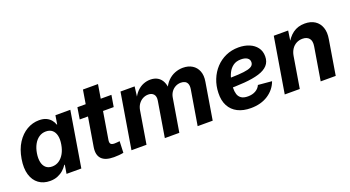

<svg xmlns="http://www.w3.org/2000/svg" viewBox="-49 -1201 3178 1745"><g transform="rotate(-20 1540.0 -328.5)"><path d="M212.4 9.8Q148.4 9.8 103.3 -23.2Q58.1 -56.2 39.6 -118.2Q21 -180.2 35.6 -267.6Q50.3 -356.4 90.1 -418Q129.9 -479.5 185.5 -511.7Q241.2 -543.9 303.7 -543.9Q345.7 -543.9 373.5 -530.5Q401.4 -517.1 418.2 -496.1Q435.1 -475.1 442.9 -451.2H446.8L460.4 -535.6H604.5L516.1 0H373L386.7 -84H381.8Q365.7 -59.1 341.8 -37.8Q317.9 -16.6 285.6 -3.4Q253.4 9.8 212.4 9.8ZM274.4 -107.4Q312 -107.4 341.8 -127.7Q371.6 -147.9 391.6 -183.8Q411.6 -219.7 419.4 -268.1Q427.7 -316.4 419.4 -352.1Q411.1 -387.7 387.9 -407.2Q364.7 -426.8 327.1 -426.8Q290 -426.8 260.7 -407Q231.4 -387.2 211.7 -351.6Q191.9 -315.9 184.1 -268.1Q176.3 -219.7 184.1 -183.6Q191.9 -147.5 214.8 -127.4Q237.8 -107.4 274.4 -107.4Z M1002 -535.6 983.4 -423.8H654.8L672.9 -535.6ZM775.4 -669.4H920.9L836.4 -159.7Q832 -133.3 841.6 -121.8Q851.1 -110.4 878.4 -110.4Q888.2 -110.4 904.1 -111.8Q919.9 -113.3 928.2 -114.3L923.8 -3.4Q902.8 1 878.7 2.9Q854.5 4.9 831.5 4.9Q748 4.9 712.2 -32.7Q676.3 -70.3 688 -143.6Z M1001 0 1089.8 -535.6H1226.6L1210.4 -406.7L1199.7 -411.1Q1220.7 -459.5 1249.5 -488.8Q1278.3 -518.1 1312 -531.5Q1345.7 -544.9 1379.9 -544.9Q1421.4 -544.9 1450.7 -527.3Q1480 -509.8 1495.8 -476.6Q1511.7 -443.4 1513.2 -396L1498 -405.3Q1517.6 -453.6 1548.3 -484.4Q1579.1 -515.1 1617.2 -530Q1655.3 -544.9 1695.3 -544.9Q1747.1 -544.9 1784.4 -522Q1821.8 -499 1838.6 -456.5Q1855.5 -414.1 1845.2 -354.5L1786.6 0H1641.1L1697.3 -336.9Q1702.1 -367.7 1694.8 -387Q1687.5 -406.2 1671.1 -415Q1654.8 -423.8 1632.3 -423.8Q1602.5 -423.8 1578.1 -410.4Q1553.7 -397 1538.1 -374.3Q1522.5 -351.6 1517.6 -322.8L1463.9 0H1323.7L1379.9 -340.8Q1386.7 -381.3 1368.7 -402.6Q1350.6 -423.8 1316.4 -423.8Q1288.6 -423.8 1263.9 -410.9Q1239.3 -397.9 1221.9 -373.8Q1204.6 -349.6 1198.7 -316.4L1146.5 0Z M2153.3 11.7Q2080.1 11.7 2027.1 -15.1Q1974.1 -42 1946.5 -93.5Q1918.9 -145 1921.4 -218.8Q1923.3 -287.6 1947 -346.9Q1970.7 -406.2 2012.2 -450.9Q2053.7 -495.6 2109.9 -520.8Q2166 -545.9 2232.9 -545.9Q2290.5 -545.9 2336.2 -527.1Q2381.8 -508.3 2408.4 -472.9Q2435.1 -437.5 2435.1 -386.7Q2435.1 -335 2405 -302Q2375 -269 2316.9 -251.2Q2258.8 -233.4 2174.3 -226.8Q2089.8 -220.2 1980 -220.2L1995.1 -310.5Q2088.9 -310.5 2148.4 -314Q2208 -317.4 2240.7 -325.7Q2273.4 -334 2286.4 -347.7Q2299.3 -361.3 2299.3 -381.3Q2299.3 -406.7 2277.8 -421.4Q2256.3 -436 2217.8 -436Q2171.4 -436 2141.4 -414.1Q2111.3 -392.1 2094.2 -357.9Q2077.1 -323.7 2070.1 -285.9Q2063 -248 2062.5 -215.3Q2061.5 -182.1 2069.8 -155.5Q2078.1 -128.9 2100.6 -113.3Q2123 -97.7 2164.6 -97.7Q2208 -97.7 2239.3 -115.7Q2270.5 -133.8 2283.7 -164.6L2416.5 -152.8Q2389.6 -78.6 2320.8 -33.4Q2252 11.7 2153.3 11.7Z M2678.7 -301.3 2628.9 0H2483.4L2572.3 -535.6H2711.4L2691.4 -400.4L2676.3 -404.8Q2709.5 -472.7 2757.8 -508.3Q2806.2 -543.9 2873 -543.9Q2931.2 -543.9 2970.5 -518.3Q3009.8 -492.7 3026.4 -445.8Q3043 -398.9 3031.7 -334.5L2976.6 0H2831.1L2883.8 -317.9Q2892.6 -369.6 2871.1 -395.3Q2849.6 -420.9 2806.6 -420.9Q2774.4 -420.9 2747.6 -406.7Q2720.7 -392.6 2702.9 -365.7Q2685.1 -338.9 2678.7 -301.3Z"/></g></svg>

Font: Inter 20pt
Style: Bold Italic
Weight: 700
Italic angle: -9.3988°
Version: Version 4.001;git-66647c0bb